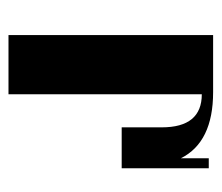

<svg xmlns="http://www.w3.org/2000/svg" viewBox="-54 -456 510 441"><g transform="rotate(90 200.5 -235.0)"><path d="M366 -260H272V-352Q272 -444 196 -444V0H60V-470H191Q306 -470 343 -396V-460H366Z"/></g></svg>

Font: Trochut
Style: Bold
Weight: 700
Designer: Andreu Balius
Foundry: Andreu Balius
Version: Version 1.001